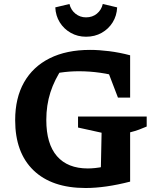

<svg xmlns="http://www.w3.org/2000/svg" viewBox="-20 -931 778 962"><path d="M409 11Q240 11 148 -77.5Q56 -166 56 -329Q56 -440 100.5 -518.5Q145 -597 229 -639Q313 -681 431 -681Q476 -681 527.5 -674.5Q579 -668 632 -654L585 -544Q534 -559 481.5 -566.5Q429 -574 375 -574Q328 -574 281 -567Q234 -560 188 -544L294 -592Q253 -532 232.5 -468Q212 -404 212 -330Q212 -210 265.5 -148.5Q319 -87 420 -87Q456 -87 498 -95.5Q540 -104 589 -120L632 -21Q570 -5 514 3Q458 11 409 11ZM484 -21 489 -266 371 -292V-347H715V-297Q697 -289 676.5 -281.5Q656 -274 632 -268V-21ZM571 -442 489 -656 632 -654V-442ZM411 -747Q369 -747 334.5 -766.5Q300 -786 279.5 -819Q259 -852 257 -894L328 -911Q335 -881 358 -862.5Q381 -844 411 -844Q443 -844 465.5 -862.5Q488 -881 495 -911L567 -894Q565 -852 544.5 -819Q524 -786 489.5 -766.5Q455 -747 411 -747Z"/></svg>

Font: Piazzolla Thin ExtraBold
Style: Regular
Weight: 800
Version: Version 2.005